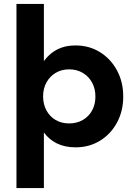

<svg xmlns="http://www.w3.org/2000/svg" viewBox="-20 -740 698 980"><path d="M64 220V-720H204V-428Q220 -450 242 -468Q264 -486 294.5 -497Q325 -508 366 -508Q435 -508 490 -474Q545 -440 577 -381Q609 -322 609 -247Q609 -173 577 -114Q545 -55 490 -21.5Q435 12 366 12Q311 12 270.5 -8Q230 -28 204 -64V220ZM333 -110Q372 -110 402.5 -127.5Q433 -145 450 -176Q467 -207 467 -247Q467 -287 450 -318.5Q433 -350 402.5 -368Q372 -386 333 -386Q294 -386 264 -368Q234 -350 217 -319Q200 -288 200 -248Q200 -208 217 -176.5Q234 -145 264 -127.5Q294 -110 333 -110Z"/></svg>

Font: DM Sans 24pt ExtraBold
Style: Regular
Weight: 800
Designer: Colophon Foundry, Jonny Pinhorn
Foundry: Colophon Foundry
Version: Version 4.004;gftools[0.9.30]